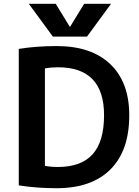

<svg xmlns="http://www.w3.org/2000/svg" viewBox="-20 -983 736 1013"><path d="M350 -842 424 -963H566L439 -790H259L132 -963H274L348 -842ZM662 -375Q662 -188 562.5 -89Q463 10 279 10Q172 10 79 -5V-725Q172 -740 279 -740Q462 -740 562 -644.5Q662 -549 662 -375ZM529 -375Q529 -628 286 -628Q248 -628 217 -622V-108Q248 -102 286 -102Q408 -102 468.5 -169Q529 -236 529 -375Z"/></svg>

Font: Mplus 1p Bold
Style: Bold
Weight: 700
Version: Version 1.061